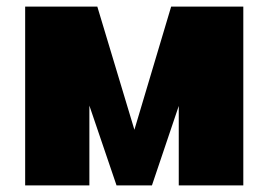

<svg xmlns="http://www.w3.org/2000/svg" viewBox="-20 -560 811 580"><path d="M56 0V-540H274L386 -168L497 -540H715V0H520V-240L439 0H332L250 -241V0Z"/></svg>

Font: Geist Black
Style: Regular
Weight: 400
Designer: Basement.studio, Andrés Briganti, Mateo Zaragoza
Foundry: Basement.studio, Vercel, Andrés Briganti, Guido Ferreyra, Mateo Zaragoza
Version: Version 1.401